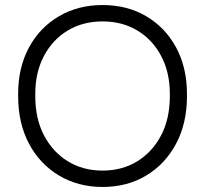

<svg xmlns="http://www.w3.org/2000/svg" viewBox="-20 -731 814 762"><path d="M387 11Q290 11 214 -34.5Q138 -80 95 -161Q52 -242 52 -349V-358Q52 -463 95 -542.5Q138 -622 214 -666.5Q290 -711 387 -711Q485 -711 560.5 -666.5Q636 -622 679 -542.5Q722 -463 722 -358V-349Q722 -242 679 -161Q636 -80 560.5 -34.5Q485 11 387 11ZM387 -54Q465 -54 525 -91Q585 -128 619.5 -194Q654 -260 654 -349V-358Q654 -444 619.5 -509Q585 -574 525 -610Q465 -646 387 -646Q309 -646 249 -610Q189 -574 154.5 -509Q120 -444 120 -358V-349Q120 -260 154.5 -194Q189 -128 249 -91Q309 -54 387 -54Z"/></svg>

Font: SUSE Light
Style: Regular
Weight: 300
Designer: Rene Bieder
Foundry: SUSE
Version: Version 1.000